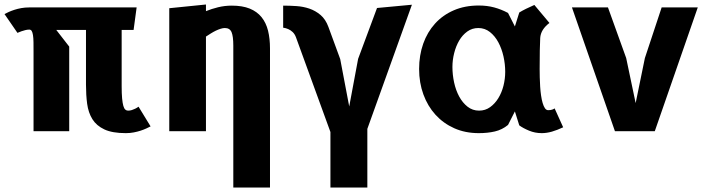

<svg xmlns="http://www.w3.org/2000/svg" viewBox="-36 -583 3156 853"><path d="M504.5 -450V-200Q504.5 -167 506.5 -145.8Q508.5 -124.5 512 -112.5Q515.5 -100.5 520.8 -96Q526 -91.5 533 -91.5Q541.5 -91.5 549.5 -94Q557.5 -96.5 564.5 -100Q572.5 -104 579.5 -109L633 -21.5Q625 -17.5 613.8 -12.2Q602.5 -7 588.8 -2.5Q575 2 558.5 5.2Q542 8.5 523 8.5Q463 8.5 427.8 -8Q392.5 -24.5 374.5 -53.5Q356.5 -82.5 351.2 -121.8Q346 -161 346 -206.5V-450H214L271.5 -376V0H113V-349Q113 -376 112.8 -395.2Q112.5 -414.5 110.5 -427Q108.5 -439.5 104.8 -445.5Q101 -451.5 94 -451.5Q85 -451.5 75.8 -449Q66.5 -446.5 59 -444Q50 -441 41.5 -437L-16 -520.5Q-8 -525 3.2 -530Q14.5 -535 28.2 -539.5Q42 -544 58.5 -547Q75 -550 93.5 -550H571L557.5 -450Z M879 0H716V-546.5L879 -563V-533.5Q903.5 -543.5 933 -550.8Q962.5 -558 993.5 -558Q1041 -558 1073.5 -544.8Q1106 -531.5 1126 -506.8Q1146 -482 1154.8 -446.8Q1163.5 -411.5 1163.5 -368V250H1000.5V-380.5Q1000.5 -421.5 992.8 -440Q985 -458.5 963 -458.5Q954.5 -458.5 944.2 -455.2Q934 -452 923 -446.8Q912 -441.5 900.8 -434.5Q889.5 -427.5 879 -420.5Z M1222 -558Q1250.5 -558 1280.8 -556Q1311 -554 1338.2 -544.8Q1365.5 -535.5 1388 -516.5Q1410.5 -497.5 1423 -463.5L1475.5 -320.5L1515.5 -110L1555 -321.5L1639 -547.5L1794 -562L1596 -10.5V250H1432V3.5L1279 -417Q1273.5 -432 1264 -440.8Q1254.5 -449.5 1245 -453.5Q1234 -458.5 1222 -460Z M2208.5 -264Q2208.5 -298 2200.8 -332.5Q2193 -367 2178 -395Q2163 -423 2140.5 -440.8Q2118 -458.5 2089 -458.5Q2061.5 -458.5 2040 -443Q2018.5 -427.5 2004 -402.8Q1989.5 -378 1981.8 -347.2Q1974 -316.5 1974 -285.5Q1974 -251 1981.5 -216.5Q1989 -182 2004 -154.2Q2019 -126.5 2041.2 -109Q2063.5 -91.5 2092.5 -91.5Q2120 -91.5 2141.5 -107Q2163 -122.5 2178 -147Q2193 -171.5 2200.8 -202.2Q2208.5 -233 2208.5 -264ZM2251.5 -88 2221 -28Q2195 -6.5 2162.5 1Q2130 8.5 2091 8.5Q2031 8.5 1982.2 -13.2Q1933.5 -35 1898.8 -73.2Q1864 -111.5 1845 -163.5Q1826 -215.5 1826 -276.5Q1826 -337 1844.2 -388.8Q1862.5 -440.5 1896.8 -478.2Q1931 -516 1980 -537.2Q2029 -558.5 2091 -558.5Q2128 -558.5 2159.5 -550Q2191 -541.5 2221 -525.5L2251.5 -465.5L2271 -527.5Q2284 -535.5 2300.8 -543.8Q2317.5 -552 2338 -561L2405 -481Q2366.5 -452 2364 -414.5Q2363 -393.5 2362.2 -359.5Q2361.5 -325.5 2361.5 -276Q2361.5 -259 2362 -238.8Q2362.5 -218.5 2363.8 -198.2Q2365 -178 2367.8 -159Q2370.5 -140 2374.8 -125.5Q2379 -111 2385 -102.2Q2391 -93.5 2399.5 -93.5Q2410 -93.5 2417.2 -96Q2424.5 -98.5 2428 -101.5L2466 -17.5Q2439.5 -5 2416 1.8Q2392.5 8.5 2371 8.5Q2341 8.5 2314.5 -2.5Q2288 -13.5 2271 -26Z M2746 -325 2788 -125 2829 -325 2903.5 -550H3064L2873 0H2696L2505 -550H2665Z"/></svg>

Font: B612
Style: Bold
Weight: 700
Designer: Nicolas Chauveau, Thomas Paillot, Jonathan Favre-Lamarine, Jean-Luc Vinot
Foundry: AIRBUS
Version: Version 1.008